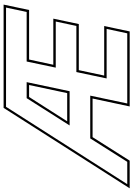

<svg xmlns="http://www.w3.org/2000/svg" viewBox="83 -883 740 1066"><g transform="rotate(-90 453.0 -350.0)"><path d="M-59.5 0 387 -700H960.5L930.5 -558.5H655.5L626.5 -424H882.5L852.5 -282.5H596.5L566.5 -141.5H841.5L811.5 0H395L439 -206H224.5L94 0ZM-36.5 -13.5H87.5L217.5 -219H455L411.5 -13.5H801L825.5 -128H550.5L586 -296H842L866.5 -410.5H610.5L644.5 -572H919.5L944 -686.5H393ZM289.5 -333.5 441 -572H530L479.5 -333.5ZM312.5 -347H469L514 -558.5H447.5Z"/></g></svg>

Font: Tourney Thin Thin
Style: Italic
Weight: 250
Italic angle: -12°
Version: Version 1.015